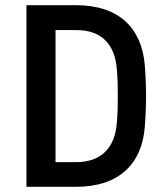

<svg xmlns="http://www.w3.org/2000/svg" viewBox="-20 -720 639 740"><path d="M82 0H273C439 0 527 -89 538 -230C541 -266 543 -311 543 -350C543 -389 541 -434 538 -470C526 -611 439 -700 273 -700H82ZM273 -95H194V-604H273C377 -605 423 -542 430 -456C434 -413 434 -387 434 -350C434 -313 434 -287 430 -244C423 -158 377 -95 273 -95Z"/></svg>

Font: Finlandica Medium
Style: Regular
Weight: 500
Designer: Niklas Ekholm, Juho Hiilivirta, Jaakko Suomalainen
Foundry: Helsinki Type Studio
Version: Version 2.000;Glyphs 3.2 (3202)